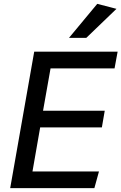

<svg xmlns="http://www.w3.org/2000/svg" viewBox="-20 -979 632 999"><path d="M149 -87H495L471 0H33L158 -710H592L576 -623H243L204 -403H525L510 -316H189ZM339 -782 486 -959 586 -933 429 -782Z"/></svg>

Font: Livvic Medium
Style: Italic
Weight: 500
Italic angle: -10°
Designer: Jacques Le Bailly, Baron von Fonthausen
Version: Version 1.001; ttfautohint (v1.8.2)